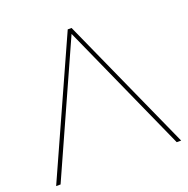

<svg xmlns="http://www.w3.org/2000/svg" viewBox="-125 -819 920 938"><g transform="rotate(-20 335.0 -350.0)"><path d="M345 -700 660 0H637L330 -684H340L33 0H10L325 -700Z"/></g></svg>

Font: Montserrat Thin
Style: Regular
Weight: 100
Designer: Julieta Ulanovsky
Foundry: Julieta Ulanovsky
Version: Version 9.000